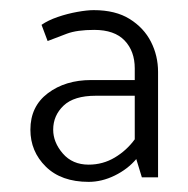

<svg xmlns="http://www.w3.org/2000/svg" viewBox="-20 -722 372 379"><path d="M85 -466Q85 -494 105.5 -513.5Q126 -533 169 -533H246V-447Q230 -425 206.5 -411Q183 -397 155 -397Q123 -397 104 -419Q85 -441 85 -466ZM74 -641Q92 -648 112 -655.5Q132 -663 166 -663Q206 -663 226 -642Q246 -621 246 -587V-564H160Q109 -564 74.5 -538Q40 -512 40 -466Q40 -423 70.5 -393Q101 -363 155 -363Q181 -363 206.5 -375.5Q232 -388 249 -408L260 -372H292V-580Q292 -612 278 -639.5Q264 -667 236 -684.5Q208 -702 165 -702Q152 -702 132.5 -698.5Q113 -695 94 -688.5Q75 -682 62 -673Z"/></svg>

Font: Catamaran Thin
Style: Regular
Weight: 100
Designer: Pria Ravichandran
Version: Version 2.000